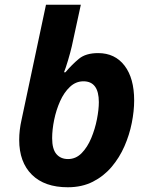

<svg xmlns="http://www.w3.org/2000/svg" viewBox="-20 -780 630 810"><path d="M266 10Q168 10 114.5 -43Q61 -96 61 -190Q61 -231 71 -275L174 -760H321L283 -585Q277 -559 267 -525.5Q257 -492 250 -475H256Q284 -508 313 -532Q342 -556 394 -556Q465 -556 505.5 -503Q546 -450 546 -356Q546 -312 536 -261.5Q526 -211 505 -163Q484 -115 451 -76Q418 -37 372 -13.5Q326 10 266 10ZM267 -109Q300 -109 324.5 -134Q349 -159 365 -197.5Q381 -236 389 -277Q397 -318 397 -349Q397 -437 332 -437Q300 -437 275 -413.5Q250 -390 233.5 -353Q217 -316 208.5 -274.5Q200 -233 200 -197Q200 -151 218 -130Q236 -109 267 -109Z"/></svg>

Font: Noto IKEA Latin
Style: Bold Italic
Weight: 700
Italic angle: -12°
Designer: Monotype Design Team
Foundry: Monotype Imaging Inc.
Version: Version 1.0